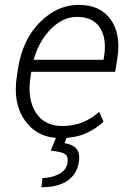

<svg xmlns="http://www.w3.org/2000/svg" viewBox="-20 -558 524 790"><path d="M228.5 10Q133.5 10 82.5 -62.5Q45 -115 45 -191Q45 -218.5 50 -248.5L54 -275.5Q73 -395.5 144.5 -466.8Q216 -538 304 -538Q393 -538 436 -477Q467 -433 467 -367Q467 -341.5 462 -312.5L454 -262.5H108.5L107 -252Q101.5 -217.5 101.5 -195Q101.5 -137 126 -97Q161 -39.5 236.5 -39.5Q280 -39.5 317 -53.8Q354 -68 388 -97.5L406 -57.5Q373.5 -26.5 330.8 -8.2Q288 10 228.5 10ZM406 -312Q409 -329 410.2 -340.2Q411.5 -351.5 411.5 -366Q411.5 -412.5 391 -444.5Q362 -488.5 296.5 -488.5Q239 -488.5 189.5 -438.8Q140 -389 118.5 -312ZM150.5 212.5 154.5 174.5Q190.5 174.5 221 159Q258.5 140.5 258.5 100.5Q258.5 83 248 76Q232.5 66 188.5 62L214 0H257.5L245.5 31Q277.5 35.5 295 54.5Q306 67.5 306 91Q306 101.5 303.5 114.5Q293.5 162.5 254.8 187.5Q216 212.5 150.5 212.5Z"/></svg>

Font: Roberto Sans Light
Style: Italic
Weight: 300
Italic angle: -11°
Designer: Google
Version: Version 1.00;June 11, 2020;FontCreator 12.0.0.2522 64-bit; t